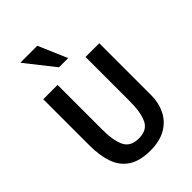

<svg xmlns="http://www.w3.org/2000/svg" viewBox="-278 -1085 1224 1224"><g transform="rotate(-45 334.0 -472.5)"><path d="M380 -769 296 -964H143L297 -769ZM587 -230V-696H463V-296Q463 -196 437 -142Q411 -88 337 -88Q263 -88 237 -140.5Q211 -193 211 -296V-696H82V-278Q82 -188 105.5 -121Q129 -54 184.5 -17.5Q240 19 334 19Q418 19 474 -13Q530 -45 558.5 -101.5Q587 -158 587 -230Z"/></g></svg>

Font: Repo DemiBold
Style: Regular
Weight: 600
Designer: Stefan Peev
Foundry: Context Ltd
Version: Version 1.502